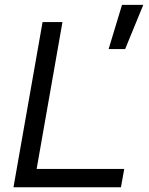

<svg xmlns="http://www.w3.org/2000/svg" viewBox="-20 -786 626 806"><path d="M36.6 0 158.7 -693.4H242.2L133.8 -76.7H501.5L487.8 0ZM436 -580.1 492.2 -765.6H581.5L505.4 -580.1Z"/></svg>

Font: Cascadia Mono PL SemiLight
Style: Italic
Weight: 350
Italic angle: -10°
Monospace: yes
Designer: Aaron Bell
Foundry: Saja Typeworks
Version: Version 2404.023; ttfautohint (v1.8.4)